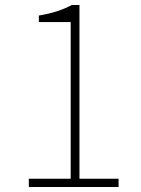

<svg xmlns="http://www.w3.org/2000/svg" viewBox="-20 -746 561 766"><path d="M95 0V-33H262V-658H135V-684Q177 -691 210 -702Q243 -713 266 -726H297V-33H453V0Z"/></svg>

Font: Noto Sans SC Thin
Style: Regular
Weight: 100
Designer: Ryoko NISHIZUKA 西塚涼子 (kana, bopomofo & ideographs); Paul D. Hunt (Latin, Greek & Cyrillic); Sandoll Communications 산돌커뮤니
Foundry: Adobe
Version: Version 2.004-H2;hotconv 1.0.118;makeotfexe 2.5.65603